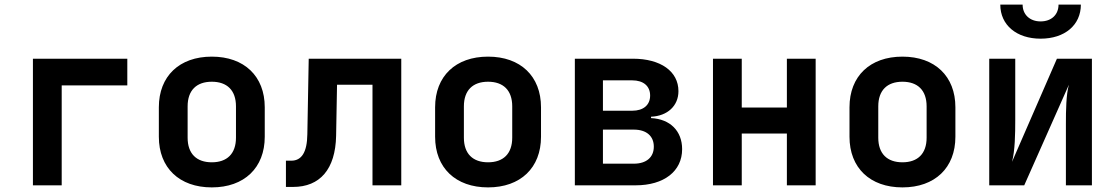

<svg xmlns="http://www.w3.org/2000/svg" viewBox="-20 -805 4840 834"><path d="M123 0H248V-434H533V-550H123Z M900 9C1041 9 1130 -76 1130 -211V-339C1130 -474 1041 -559 900 -559C759 -559 670 -474 670 -339V-211C670 -76 759 9 900 9ZM900 -100C834 -100 795 -137 795 -207V-343C795 -413 834 -450 900 -450C966 -450 1005 -413 1005 -343V-207C1005 -137 966 -100 900 -100Z M1222 7H1253C1370 7 1437 -70 1440 -215L1444 -437H1598V0H1723V-550H1321L1315 -222C1314 -143 1290 -107 1245 -107H1222Z M2100 9C2241 9 2330 -76 2330 -211V-339C2330 -474 2241 -559 2100 -559C1959 -559 1870 -474 1870 -339V-211C1870 -76 1959 9 2100 9ZM2100 -100C2034 -100 1995 -137 1995 -207V-343C1995 -413 2034 -450 2100 -450C2166 -450 2205 -413 2205 -343V-207C2205 -137 2166 -100 2100 -100Z M2477 0H2741C2864 0 2943 -61 2943 -157C2943 -236 2891 -288 2808 -292V-298C2879 -301 2927 -345 2927 -409C2927 -495 2850 -550 2729 -550H2477ZM2599 -324V-456H2726C2775 -456 2804 -431 2804 -390C2804 -349 2775 -324 2726 -324ZM2599 -94V-242H2733C2788 -242 2820 -214 2820 -168C2820 -122 2788 -94 2733 -94Z M3077 0H3202V-225H3398V0H3523V-550H3398V-338H3202V-550H3077Z M3900 9C4041 9 4130 -76 4130 -211V-339C4130 -474 4041 -559 3900 -559C3759 -559 3670 -474 3670 -339V-211C3670 -76 3759 9 3900 9ZM3900 -100C3834 -100 3795 -137 3795 -207V-343C3795 -413 3834 -450 3900 -450C3966 -450 4005 -413 4005 -343V-207C4005 -137 3966 -100 3900 -100Z M4500 -637C4605 -637 4675 -696 4675 -785H4578C4578 -741 4547 -712 4500 -712C4454 -712 4422 -741 4422 -785H4325C4325 -696 4396 -637 4500 -637ZM4277 0H4429L4623 -437C4611 -394 4610 -326 4610 -267V0H4723V-550H4571L4376 -102C4389 -151 4390 -224 4390 -284V-550H4277Z"/></svg>

Font: JetBrains Mono
Style: Bold
Weight: 558
Monospace: yes
Designer: Philipp Nurullin, Konstantin Bulenkov
Foundry: JetBrains
Version: Version 2.305